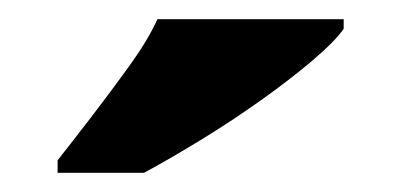

<svg xmlns="http://www.w3.org/2000/svg" viewBox="-20 -786 418 200"><path d="M40 -619Q55 -638 75 -664Q95 -690 114.5 -717Q134 -744 144 -766H338V-756Q329 -743 305.5 -723Q282 -703 251 -681Q220 -659 188 -639.5Q156 -620 130 -606H40Z"/></svg>

Font: Noto Serif Tamil Black
Style: Regular
Weight: 900
Designer: Indian Type Foundry, Tom Grace, and the Monotype Design Team
Foundry: Monotype Imaging Inc.
Version: Version 2.004; ttfautohint (v1.8.4.7-5d5b)